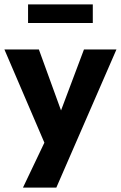

<svg xmlns="http://www.w3.org/2000/svg" viewBox="-33 -669 547 869"><path d="M71 180 183 -55V12L-13 -445H143L256 -134H230L347 -445H494L222 180ZM94 -565V-649H387V-565Z"/></svg>

Font: Nunito Sans 12pt ExtraLight
Style: Weight 830 Width 84 Optical size 12.0 YTLC 445
Weight: 830
Width: 4
Designer: Vernon Adams
Foundry: Vernon Adams
Version: Version 3.101;gftools[0.9.27]